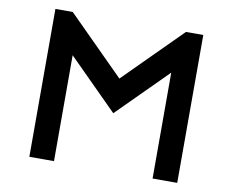

<svg xmlns="http://www.w3.org/2000/svg" viewBox="-81 -854 1161 959"><g transform="rotate(10 500.0 -375.0)"><path d="M250 -537.1V0H125V-750H212.9L500 -462.9L787.1 -750H875V0H750V-537.1L500 -287.1Z"/></g></svg>

Font: Xanmono
Style: Regular
Weight: 400
Designer: GGBotNet
Foundry: GGBotNet
Version: 1.00